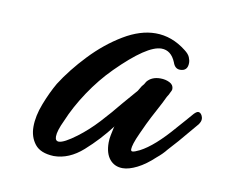

<svg xmlns="http://www.w3.org/2000/svg" viewBox="-44 -592 437 370"><g transform="rotate(10 175.0 -406.5)"><path d="M81 -273Q55 -274 44 -288Q33 -302 33 -322Q33 -343 42.5 -367.5Q52 -392 63 -411Q82 -441 110.5 -471Q139 -501 171.5 -520.5Q204 -540 234 -540Q266 -540 294 -518Q302 -512 304.5 -506Q307 -500 307 -495Q307 -479 292 -479Q282 -479 278 -491Q269 -513 250 -513Q222 -513 165 -456Q141 -432 121 -402Q101 -372 89 -343Q79 -322 79 -311Q79 -302 86 -302Q96 -302 120 -320Q140 -335 158.5 -355Q177 -375 194 -396L219 -425L225 -435Q229 -439 232 -445Q241 -456 258 -456Q268 -456 276 -452Q284 -448 284 -440Q284 -437 281 -432Q280 -429 276 -423Q271 -412 262 -395.5Q253 -379 246 -364.5Q239 -350 237 -345Q231 -332 228.5 -324Q226 -316 226 -312Q226 -308 229 -308Q233 -308 243 -313Q270 -327 305 -368L320 -385L333 -400Q338 -405 341 -405Q345 -405 348 -400Q350 -396 350 -393Q350 -390 349 -387.5Q348 -385 346 -382L313 -343L295 -323Q288 -314 277 -305Q260 -289 244 -281Q228 -273 216 -273Q200 -273 190.5 -284.5Q181 -296 181 -317Q181 -324 182.5 -331.5Q184 -339 186 -348L187 -350Q165 -321 138 -297Q111 -273 81 -273Z"/></g></svg>

Font: Birthstone Bounce Medium
Style: Regular
Weight: 500
Designer: Robert E. Leuschke
Foundry: Rob Leuschke
Version: Version 1.010; ttfautohint (v1.8.3)